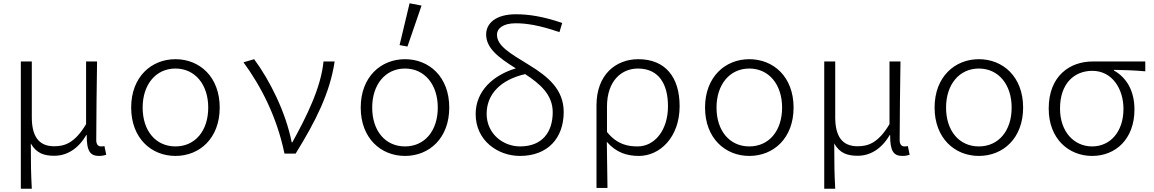

<svg xmlns="http://www.w3.org/2000/svg" viewBox="-20 -937 7040 1171"><path d="M107 -562V214H174C169 118 168 66 168 -62C202 -1 251 13 311 13C385 13 455 -26 506 -113H509C508 -14 531 14 584 14C602 14 616 11 628 7L617 -46C606 -44 602 -44 596 -44C580 -44 567 -55 567 -82C567 -233 570 -402 572 -562H505V-180C435 -62 372 -45 310 -45C214 -45 174 -109 174 -222V-562Z M780 -281C780 -94 903 14 1050 14C1198 14 1320 -94 1320 -281C1320 -468 1198 -576 1050 -576C903 -576 780 -468 780 -281ZM1250 -281C1250 -139 1170 -44 1050 -44C930 -44 850 -139 850 -281C850 -421 930 -519 1050 -519C1170 -519 1250 -421 1250 -281Z M1465 -557C1572 -411 1669 -224 1715 0H1783C1904 -196 1992 -368 2021 -562H1953C1938 -402 1847 -221 1763 -69H1759C1723 -253 1625 -448 1530 -576Z M2417 -662 2465 -653 2551 -903 2478 -917ZM2180 -281C2180 -94 2303 14 2450 14C2598 14 2720 -94 2720 -281C2720 -468 2598 -576 2450 -576C2303 -576 2180 -468 2180 -281ZM2650 -281C2650 -139 2570 -44 2450 -44C2330 -44 2250 -139 2250 -281C2250 -421 2330 -519 2450 -519C2570 -519 2650 -421 2650 -281Z M3208 -540C3089 -613 3011 -657 3011 -726C3011 -762 3046 -795 3125 -795C3189 -795 3267 -784 3392 -741L3409 -797C3291 -837 3205 -850 3127 -850C3000 -850 2945 -792 2945 -727C2945 -642 3022 -585 3126 -520C2989 -479 2881 -383 2881 -241C2881 -80 3016 14 3151 14C3320 14 3418 -94 3418 -254C3418 -393 3320 -471 3208 -540ZM3152 -44C3047 -44 2948 -122 2948 -243C2948 -363 3034 -451 3183 -485C3273 -426 3351 -360 3351 -253C3351 -131 3287 -44 3152 -44Z M3618 -295V209H3685C3684 103 3683 34 3681 -72C3739 -5 3806 14 3877 14C4003 14 4125 -98 4125 -290C4125 -465 4039 -576 3873 -576C3736 -576 3618 -482 3618 -295ZM4054 -289C4054 -142 3972 -44 3869 -44C3810 -44 3744 -55 3682 -132V-287C3682 -445 3772 -519 3870 -519C4000 -519 4054 -422 4054 -289Z M4280 -281C4280 -94 4403 14 4550 14C4698 14 4820 -94 4820 -281C4820 -468 4698 -576 4550 -576C4403 -576 4280 -468 4280 -281ZM4750 -281C4750 -139 4670 -44 4550 -44C4430 -44 4350 -139 4350 -281C4350 -421 4430 -519 4550 -519C4670 -519 4750 -421 4750 -281Z M5007 -562V214H5074C5069 118 5068 66 5068 -62C5102 -1 5151 13 5211 13C5285 13 5355 -26 5406 -113H5409C5408 -14 5431 14 5484 14C5502 14 5516 11 5528 7L5517 -46C5506 -44 5502 -44 5496 -44C5480 -44 5467 -55 5467 -82C5467 -233 5470 -402 5472 -562H5405V-180C5335 -62 5272 -45 5210 -45C5114 -45 5074 -109 5074 -222V-562Z M5680 -281C5680 -94 5803 14 5950 14C6098 14 6220 -94 6220 -281C6220 -468 6098 -576 5950 -576C5803 -576 5680 -468 5680 -281ZM6150 -281C6150 -139 6070 -44 5950 -44C5830 -44 5750 -139 5750 -281C5750 -421 5830 -519 5950 -519C6070 -519 6150 -421 6150 -281Z M6376 -275C6376 -89 6499 14 6641 14C6784 14 6899 -89 6899 -269C6899 -382 6852 -463 6774 -507V-511C6841 -510 6898 -508 6965 -502V-562H6644C6505 -562 6376 -474 6376 -275ZM6832 -273C6832 -133 6751 -44 6641 -44C6530 -44 6445 -134 6445 -275C6445 -428 6532 -505 6642 -505C6764 -505 6832 -394 6832 -273Z"/></svg>

Font: Kawkab Mono Light
Style: Regular
Weight: 300
Monospace: yes
Designer: Abdullah Arif
Foundry: Abdullah Arif
Version: Version 1.000;PS 000.500;hotconv 1.0.88;makeotf.lib2.5.64775